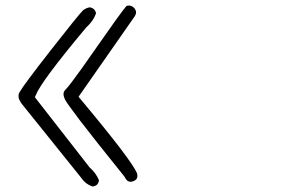

<svg xmlns="http://www.w3.org/2000/svg" viewBox="-20 -693 1040 698"><path d="M467.3 -664.6Q458.5 -672.9 448.2 -672.9Q444.8 -672.9 439.9 -671.4Q418 -646 331.1 -521Q268.6 -430.7 240.7 -394.5Q225.1 -374 217.8 -366.7Q210.9 -359.9 210.9 -351.3Q210.9 -342.8 216.1 -331.5Q221.2 -320.3 269.8 -256.3Q318.4 -192.4 432.1 -51.3Q436.5 -43 440.9 -38.1Q446.8 -32.2 454.6 -32.2Q458.5 -32.2 462.9 -33.7Q470.7 -36.1 474.1 -40Q479.5 -44.9 479.5 -54.2Q479.5 -58.1 478.5 -62.5Q457.5 -111.8 272 -333.5L265.6 -341.3L467.8 -630.9Q474.6 -640.1 474.6 -648.2Q474.6 -656.2 467.3 -664.6ZM50.8 -357.4Q47.4 -351.1 47.4 -345.2Q47.4 -339.4 48.8 -334Q53.2 -321.8 65.9 -307.1L275.4 -46.4Q291.5 -22.9 316.9 -15.1Q327.6 -16.6 333 -22Q338.4 -27.3 339.8 -37.6Q329.1 -64 305.7 -84.5L106.9 -339.4L109.9 -346.7Q128.9 -396.5 293.5 -593.3Q318.4 -615.2 329.1 -644Q327.6 -653.3 322.3 -658.7Q316.9 -664.1 307.1 -666.5Q293.9 -664.6 282.2 -655.8Q265.6 -639.6 165.8 -512Q65.9 -384.3 50.8 -357.4Z"/></svg>

Font: NaikaiFont
Style: ExtraLight
Weight: 200
Version: Version 1.89